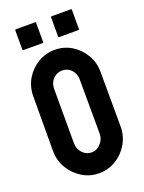

<svg xmlns="http://www.w3.org/2000/svg" viewBox="-165 -962 787 1049"><g transform="rotate(-20 228.5 -437.5)"><path d="M225 10Q171 10 126.5 -17.5Q82 -45 55 -90.5Q28 -136 28 -191L29 -508Q29 -563 55.5 -608Q82 -653 127 -680Q172 -707 225 -707Q279 -707 323 -680Q367 -653 393.5 -608Q420 -563 420 -508L421 -191Q421 -136 394.5 -90.5Q368 -45 323.5 -17.5Q279 10 225 10ZM225 -111Q255 -111 277.5 -135.5Q300 -160 300 -191L299 -508Q299 -541 278 -564Q257 -587 225 -587Q194 -587 172 -564.5Q150 -542 150 -508V-191Q150 -158 172 -134.5Q194 -111 225 -111ZM272 -764Q268 -764 268 -768V-881Q268 -885 272 -885H385Q389 -885 389 -881V-768Q389 -764 385 -764ZM64 -764Q60 -764 60 -768V-881Q60 -885 64 -885H177Q181 -885 181 -881V-768Q181 -764 177 -764Z"/></g></svg>

Font: Staatliches
Style: Regular
Weight: 400
Designer: Brian LaRossa & Erica Carras
Foundry: Type Brut Foundry
Version: Version 1.000; ttfautohint (v1.8.2) -l 8 -r 50 -G 200 -x 14 